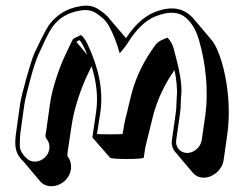

<svg xmlns="http://www.w3.org/2000/svg" viewBox="-20 -546 823 669"><path d="M759 13 771 -71C779 -124 779 -179 772 -236C765 -292 746 -373 716 -408L656 -479C624 -517 579 -529 515 -502C480 -487 448 -457 419 -413L362 -480C353 -491 343 -501 324 -513C305 -526 283 -529 258 -524C214 -517 177 -495 150 -458C132 -430 116 -393 100 -361C88 -335 55 -218 50 -183L37 -90C30 -44 31 -17 54 9L61 16L121 87C142 110 181 107 206 84C232 59 234 23 216 0C215 -1 214 -8 216 -19L230 -112C238 -167 263 -242 288 -292L298 -313C298 -314 299 -314 299 -315C317 -259 322 -206 315 -157L302 -68V-67L363 3C365 6 384 8 421 8C461 8 481 6 481 3L485 -24C486 -33 489 -42 491 -52C499 -84 504 -106 514 -145C529 -201 554 -253 588 -302C594 -275 599 -232 596 -210L594 -166C593 -157 592 -149 591 -142L579 -58C577 -41 581 -28 591 -16L651 55C661 67 674 73 690 73C722 73 754 46 759 13ZM284 -355 246 -400C251 -404 252 -404 257 -406C258 -405 257 -405 258 -405C268 -394 278 -371 284 -355ZM632 -13C608 -13 590 -34 594 -58L606 -142C607 -150 608 -158 609 -167L611 -211C618 -264 594 -341 585 -377C581 -393 573 -404 564 -415C548 -409 532 -403 522 -390C483 -337 454 -280 438 -218C432 -194 427 -174 424 -160C418 -136 413 -118 410 -95L407 -79C396 -78 383 -78 363 -78C343 -78 327 -78 318 -79L330 -157C340 -230 325 -308 285 -392C279 -405 274 -412 267 -420H266L262 -424L252 -419C244 -415 239 -414 234 -409C230 -403 228 -396 224 -389L214 -368C188 -316 162 -241 154 -183L141 -90C140 -80 135 -71 143 -61C157 -44 156 -16 136 3C117 21 88 22 72 5L65 -2C52 -17 48 -30 49 -45C50 -58 49 -72 52 -90L65 -183C68 -201 75 -230 86 -271C97 -312 107 -341 114 -356C129 -387 144 -425 162 -451C186 -485 218 -502 258 -509C281 -513 298 -511 315 -500C333 -488 345 -477 350 -470C365 -449 378 -420 390 -384L397 -360L415 -382C418 -386 421 -389 425 -396C455 -445 487 -474 519 -488C573 -510 610 -505 637 -475C651 -460 664 -439 674 -404C695 -331 708 -236 695 -142L683 -58C679 -33 656 -13 632 -13Z"/></svg>

Font: AppleStorm
Style: ShdXbdIta
Weight: 800
Foundry: Cannot Into Space Fonts
Version: Version 1.01